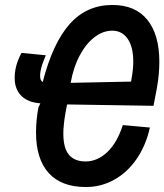

<svg xmlns="http://www.w3.org/2000/svg" viewBox="-20 -750 662 773"><path d="M125 -217Q125 -264.5 134.5 -317L142.5 -334Q92.5 -337.5 65.8 -364.2Q39 -391 39 -437Q39 -452.5 42 -469.5Q44.5 -485 51.2 -503.2Q58 -521.5 66.5 -537L164.5 -527.5L160 -516.5Q159 -514 152.8 -498Q146.5 -482 143 -463Q141.5 -452.5 141.5 -445Q141.5 -425 152 -420Q192.5 -577 260.8 -653.5Q329 -730 432.5 -730Q525 -730 573.2 -670.2Q621.5 -610.5 621.5 -501.5Q621.5 -449.5 611.5 -394.5L598 -324L250 -329.5L243.5 -295Q235 -245.5 235 -212Q235 -154 257.5 -127Q280 -100 324.5 -100Q372 -100 411.8 -137.5Q451.5 -175 474.5 -246.5L583.5 -236.5Q567.5 -164.5 530.2 -110.2Q493 -56 440 -26.5Q387 3 326 3Q227 3 176 -53.5Q125 -110 125 -217ZM507.5 -421.5 510 -435.5Q516.5 -471 516.5 -502Q516.5 -561.5 493.8 -594Q471 -626.5 432 -626.5Q395 -626.5 360.8 -600.5Q326.5 -574.5 301 -526.8Q275.5 -479 264.5 -416.5Z"/></svg>

Font: JuliaMono ExtraBoldItalic
Style: Regular
Weight: 800
Italic angle: -9°
Monospace: yes
Designer: cormullion
Foundry: corm
Version: Version 0.049; ttfautohint (v1.8.4)